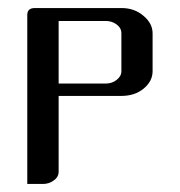

<svg xmlns="http://www.w3.org/2000/svg" viewBox="-20 -458 448 478"><path d="M47.9 0V-420.9Q47.9 -438 66.9 -438H282.2Q314.5 -438 336.9 -418.9Q359.9 -399.9 359.9 -375V-280.8Q359.9 -255.4 336.9 -236.8Q314.9 -219.2 282.2 -219.2H126V-30.8Q126 -17.1 113.8 -8.8Q102.1 0 86.9 0ZM126 -250H243.2Q258.8 -250 270 -258.8Q282.2 -268.1 282.2 -280.8V-375Q282.2 -388.2 270.5 -397Q258.8 -405.8 243.2 -405.8H126Z"/></svg>

Font: Hhenum
Style: Regular
Weight: 400
Designer: T. Christopher White
Version: Version 1.0